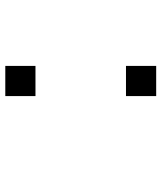

<svg xmlns="http://www.w3.org/2000/svg" viewBox="36 -632 596 707"><g transform="rotate(90 333.5 -278.0)"><path d="M333.3 0H222.2V-111.1H333.3ZM333.3 -444.4H222.2V-555.6H333.3Z"/></g></svg>

Font: Pixeloid Mono
Style: Regular
Weight: 400
Monospace: yes
Designer: GGBotNet
Foundry: GGBotNet
Version: 0.5